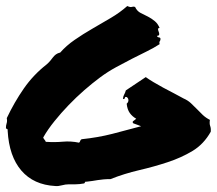

<svg xmlns="http://www.w3.org/2000/svg" viewBox="-20 -621 733 649"><path d="M692.4 -175.8Q668.9 -133.8 630.9 -110.8Q592.8 -87.9 546.9 -72.8Q501 -57.6 450.7 -45.9Q400.4 -34.2 353.5 -15.6Q339.8 -15.6 329.6 -14.6Q319.3 -13.7 310.1 -12.2Q300.8 -10.7 292 -9.3Q283.2 -7.8 272.5 -6.8Q268.6 -7.8 267.6 -5.4Q266.6 -2.9 264.6 -1Q248 2 234.9 2Q221.7 2 212.9 2Q201.2 2 189 5.4Q176.8 8.8 167 7.8Q93.8 3.9 52.2 -44.4Q10.7 -92.8 5.9 -178.7Q6.8 -183.6 4.4 -184.6Q2 -185.5 0 -187.5Q0 -197.3 2.4 -204.1Q4.9 -210.9 2.9 -221.7Q28.3 -275.4 60.5 -321.8Q92.8 -368.2 137.7 -403.3Q144.5 -409.2 149.4 -415Q154.3 -420.9 158.7 -426.8Q163.1 -432.6 168.9 -437Q174.8 -441.4 183.6 -443.4Q204.1 -466.8 232.4 -486.3Q260.7 -505.9 292 -523.9Q323.2 -542 354 -560.1Q384.8 -578.1 410.2 -600.6Q420.9 -595.7 425.8 -597.7Q430.7 -599.6 436.5 -597.7Q443.4 -583 455.6 -577.1Q467.8 -571.3 480 -564.9Q492.2 -558.6 502.9 -549.8Q513.7 -541 519.5 -526.4Q513.7 -526.4 514.2 -522Q514.6 -517.6 516.6 -513.2Q518.6 -508.8 518.1 -504.4Q517.6 -500 510.7 -500Q511.7 -495.1 517.1 -494.6Q522.5 -494.1 522.5 -489.3Q522.5 -484.4 520 -481.4Q517.6 -478.5 519.5 -471.7Q500 -459 476.1 -447.3Q452.1 -435.5 426.3 -422.4Q400.4 -409.2 372.6 -394Q344.7 -378.9 318.4 -359.4Q292 -339.8 264.6 -315.9Q237.3 -292 211.9 -265.6Q186.5 -239.3 164.1 -211.4Q141.6 -183.6 126 -156.2Q127.9 -151.4 130.4 -148.9Q132.8 -146.5 134.8 -141.6Q166 -139.6 192.9 -142.1Q219.7 -144.5 247.1 -138.7Q250 -140.6 251 -144.5Q252 -148.4 255.9 -150.4Q311.5 -156.2 359.4 -168.5Q407.2 -180.7 457 -194.3Q449.2 -197.3 442.9 -199.7Q436.5 -202.1 430.7 -204.1Q425.8 -209 431.2 -212.4Q436.5 -215.8 440.4 -219.7Q426.8 -227.5 418.5 -239.3Q410.2 -251 408.2 -270.5Q414.1 -275.4 414.1 -282.2Q414.1 -289.1 408.2 -293Q404.3 -293.9 403.3 -293Q402.3 -292 401.9 -290Q401.4 -288.1 400.4 -286.6Q399.4 -285.2 395.5 -287.1Q396.5 -295.9 399.9 -301.8Q403.3 -307.6 405.3 -315.4L472.7 -360.4Q483.4 -352.5 499 -343.3Q514.6 -334 531.7 -324.7Q548.8 -315.4 566.9 -306.2Q585 -296.9 600.6 -288.1Q614.3 -282.2 625 -272.5Q635.7 -262.7 645.5 -252.4Q655.3 -242.2 665.5 -232.4Q675.8 -222.7 689.5 -215.8Q687.5 -203.1 690.4 -195.3Q693.4 -187.5 692.4 -175.8Z"/></svg>

Font: Permanent Marker
Style: Regular
Weight: 400
Designer: Font Diner, Inc
Foundry: Font Diner, Inc
Version: Version 1.000